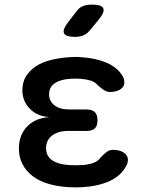

<svg xmlns="http://www.w3.org/2000/svg" viewBox="-20 -805 640 833"><path d="M510 -478Q519 -464 519.5 -450.5Q520 -437 513 -427.5Q506 -418 491.5 -412Q477 -406 456 -406Q448 -406 441 -409Q434 -412 428 -416Q422 -420 415 -426Q408 -432 400 -439Q391 -450 373 -455.5Q355 -461 331 -463Q319 -464 307 -464Q295 -464 282 -463Q241 -460 217 -443.5Q193 -427 193 -396Q193 -366 216.5 -348Q240 -330 281 -330H356Q380 -330 391.5 -318.5Q403 -307 403 -283Q403 -259 391.5 -248Q380 -237 356 -237H277Q232 -237 206 -217Q180 -197 180 -162Q180 -128 206 -110Q232 -92 277 -89Q292 -88 307.5 -88Q323 -88 338 -89Q366 -91 386 -98.5Q406 -106 416 -121L429 -134Q435 -140 441 -144.5Q447 -149 454 -152Q461 -155 469 -155Q490 -155 505 -149Q520 -143 527.5 -133.5Q535 -124 535 -110.5Q535 -97 526 -82Q503 -41 454.5 -19Q406 3 338 7Q323 8 307.5 8Q292 8 277 7Q228 4 188.5 -8Q149 -20 121 -41.5Q93 -63 77.5 -93Q62 -123 62 -160Q62 -219 97.5 -256Q133 -293 195 -297Q142 -300 109.5 -333Q77 -366 77 -414Q77 -447 92 -472.5Q107 -498 133.5 -516Q160 -534 198 -544Q236 -554 282 -557Q295 -558 307 -558Q319 -558 331 -557Q395 -553 441 -533.5Q487 -514 510 -478ZM372 -676Q359 -659 342.5 -652Q326 -645 306 -645Q266 -645 258 -660Q250 -675 275 -708L309 -752Q323 -772 339.5 -778.5Q356 -785 379 -785Q421 -785 428 -769Q435 -753 410 -722Z"/></svg>

Font: Maple Mono SemiBold
Style: Regular
Weight: 600
Monospace: yes
Designer: subframe7536
Version: Version 7.000